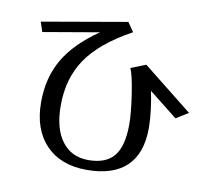

<svg xmlns="http://www.w3.org/2000/svg" viewBox="-80 -797 1042 925"><g transform="rotate(10 440.5 -334.5)"><path d="M839 -322 596 -515 523 -486Q537 -456 551 -365Q565 -274 565 -217Q565 -111 525.5 -62.5Q486 -14 400 -14Q317 -14 270.5 -76Q224 -138 224 -250Q224 -384 290 -480Q356 -576 506 -658L475 -703L59 -631L75 -583L349 -630Q233 -550 180.5 -459.5Q128 -369 128 -250Q128 -117 200.5 -41.5Q273 34 400 34Q529 34 595 -29Q661 -92 661 -217Q661 -255 655 -303.5Q649 -352 640 -395L779 -285Z"/></g></svg>

Font: LXGW Marker Gothic
Style: Regular
Weight: 400
Version: Version 1.001